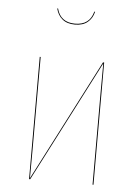

<svg xmlns="http://www.w3.org/2000/svg" viewBox="-52 -768 581 809"><g transform="rotate(5 238.0 -363.5)"><path d="M157.2 -726.6 160.6 -727.1Q175.3 -669.4 237.3 -669.4Q299.3 -669.4 314 -727.1L317.4 -726.6Q310.5 -698.2 290.5 -681.9Q270.5 -665.5 237.3 -665.5Q204.1 -665.5 184.1 -681.9Q164.1 -698.2 157.2 -726.6ZM374 -517.1V0H370.1V-394Q370.1 -414.1 370.4 -453.6Q370.6 -493.2 370.6 -512.7L106.4 0H101.6V-517.1H105.5V-123.5Q105.5 -104 105.2 -64.5Q105 -24.9 105 -4.4L369.1 -517.1Z"/></g></svg>

Font: Fira Sans Compressed Four
Style: Regular
Weight: 100
Width: 1
Designer: Carrois Corporate & Edenspiekermann AG
Foundry: Carrois Corporate GbR & Edenspiekermann AG
Version: Version 4.203;PS 004.203;hotconv 1.0.88;makeotf.lib2.5.64775